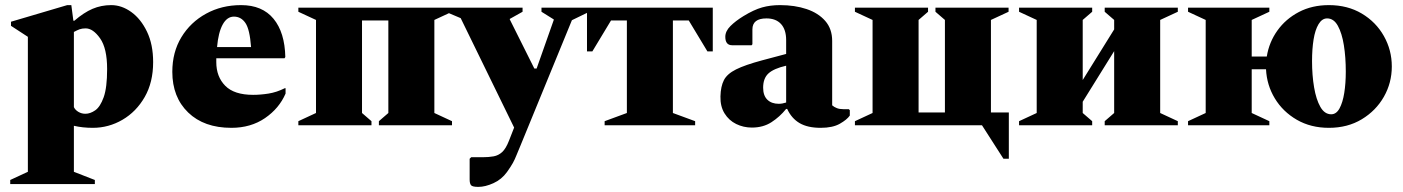

<svg xmlns="http://www.w3.org/2000/svg" viewBox="-20 -490 5489 751"><path d="M20 230V214L89 182V-346L23 -389V-405L243 -470H259L267 -409H271Q308 -441 342 -455.5Q376 -470 415 -470Q456 -470 493.5 -443Q531 -416 555 -366Q579 -316 579 -247Q579 -168 546 -110.5Q513 -53 459 -21.5Q405 10 343 10Q323 10 304.5 8Q286 6 269 2V182L351 214V230ZM315 -379Q301 -379 291.5 -375.5Q282 -372 269 -365V-71Q274 -60 286.5 -52.5Q299 -45 314 -45Q333 -45 352.5 -58.5Q372 -72 385.5 -109.5Q399 -147 399 -220Q399 -301 371.5 -340Q344 -379 315 -379Z M885 10Q778 10 716 -50Q654 -110 654 -209Q654 -286 689.5 -344.5Q725 -403 786 -436.5Q847 -470 923 -470Q1006 -470 1050 -416.5Q1094 -363 1096 -267L1093 -262H826Q826 -255 826 -247Q826 -190 861 -154.5Q896 -119 970 -119Q999 -119 1030.5 -124Q1062 -129 1094 -145H1097V-124Q1072 -66 1016.5 -28Q961 10 885 10ZM895 -425Q868 -425 851 -394Q834 -363 829 -306H962Q957 -375 940 -400Q923 -425 895 -425Z M1216 -412 1147 -444V-460H1748V-444L1679 -412V-48L1748 -16V0H1462V-16L1499 -48V-410H1396V-48L1433 -16V0H1147V-16L1216 -48Z M1851 241Q1828 241 1822.5 234.5Q1817 228 1817 212V131L1823 125H1867Q1892 125 1911 121.5Q1930 118 1944.5 104.5Q1959 91 1971 60L1991 9L1782 -419L1723 -444V-460H2024V-444L1974 -416V-414L2070 -222H2079L2146 -412V-414L2098 -444V-460H2285V-444L2217 -411L2016 79Q2006 102 2000 117.5Q1994 133 1986 147.5Q1978 162 1963 183Q1942 212 1910 226.5Q1878 241 1851 241Z M2276 -289V-460H2768V-289H2747L2674 -410H2612V-48L2699 -16V0H2345V-16L2432 -48V-410H2370L2297 -289Z M2921 9Q2888 9 2859.5 -5Q2831 -19 2814 -46.5Q2797 -74 2798 -113Q2799 -152 2811.5 -176.5Q2824 -201 2859 -218.5Q2894 -236 2961 -254L3055 -279V-333Q3055 -374 3035 -396Q3015 -418 2978 -418Q2923 -418 2923 -375V-317L2920 -313H2844Q2817 -313 2817 -346Q2817 -368 2837 -388Q2857 -408 2888 -427Q2929 -452 2961 -461Q2993 -470 3031 -470Q3089 -470 3135 -454.5Q3181 -439 3208 -408Q3235 -377 3235 -330V-78Q3243 -71 3253.5 -67Q3264 -63 3278 -63H3300L3304 -59V-38Q3293 -22 3265 -6Q3237 10 3190 10Q3139 10 3107.5 -8.5Q3076 -27 3059 -64H3055Q3030 -33 2997.5 -12Q2965 9 2921 9ZM2965 -147Q2965 -116 2981.5 -100Q2998 -84 3026 -84Q3040 -84 3055 -89V-233Q3007 -222 2986 -203Q2965 -184 2965 -147Z M3393 -48V-412L3324 -444V-460H3610V-444L3573 -412V-50H3676V-412L3639 -444V-460H3925V-444L3856 -412V-50H3926V131H3905L3821 0H3324V-16Z M4035 -412 3966 -444V-460H4252V-444L4215 -412V-177L4338 -375V-412L4301 -444V-460H4587V-444L4518 -412V-48L4587 -16V0H4301V-16L4338 -48V-290L4215 -92V-48L4252 -16V0H3966V-16L4035 -48Z M4696 -412 4627 -444V-460H4945V-444L4876 -412V-269H4935Q4944 -325 4976.5 -370.5Q5009 -416 5060.5 -443Q5112 -470 5178 -470Q5251 -470 5306.5 -437Q5362 -404 5393 -349Q5424 -294 5424 -230Q5424 -166 5393 -111.5Q5362 -57 5306.5 -23.5Q5251 10 5178 10Q5107 10 5052.5 -21.5Q4998 -53 4966.5 -105Q4935 -157 4932 -219H4876V-48L4945 -16V0H4627V-16L4696 -48ZM5187 -43Q5207 -43 5219.5 -66Q5232 -89 5238 -126.5Q5244 -164 5244 -210Q5244 -266 5236.5 -313Q5229 -360 5213 -389Q5197 -418 5171 -418Q5151 -418 5137.5 -395.5Q5124 -373 5118 -335.5Q5112 -298 5112 -251Q5112 -196 5120 -148.5Q5128 -101 5144.5 -72Q5161 -43 5187 -43Z"/></svg>

Font: Spectral ExtraBold
Style: Regular
Weight: 800
Designer: Jean-Baptiste Levee
Foundry: Production Type
Version: Version 2.001